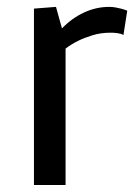

<svg xmlns="http://www.w3.org/2000/svg" viewBox="-20 -529 399 549"><path d="M292 -509.3Q301.8 -509.3 311 -507.6Q320.3 -505.9 327.6 -503.9Q336.4 -501.5 343.8 -498.5L333 -428.7Q331.1 -430.2 326.2 -432.1Q322.3 -433.1 314.9 -434.3Q307.6 -435.5 295.9 -435.5Q268.1 -435.5 244.6 -428.2Q221.2 -420.9 204.1 -412.6Q184.1 -402.8 167.5 -390.1V0H77.1V-504.4L140.1 -509.3L157.2 -447.8Q185.5 -477.1 220.2 -493.2Q254.9 -509.3 292 -509.3Z"/></svg>

Font: Mako
Style: Regular
Weight: 400
Designer: vernon adams
Foundry: vernon adams
Version: Version 1.000